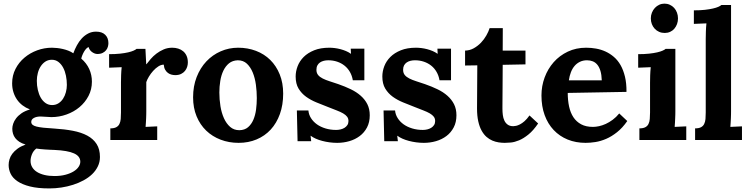

<svg xmlns="http://www.w3.org/2000/svg" viewBox="-20 -783 4195 1074"><path d="M284.7 55.7Q273.4 55.2 260.3 54.7Q247.1 54.2 233.6 53.2Q220.2 52.2 207 51Q193.8 49.8 183.1 47.9Q166.5 60.5 158.7 80.1Q150.9 99.6 150.9 117.2Q150.9 136.7 160.2 152.3Q169.4 168 187 179Q204.6 189.9 229.2 195.8Q253.9 201.7 284.7 201.7Q319.8 201.7 346.9 194.3Q374 187 392.3 175.5Q410.6 164.1 419.9 149.9Q429.2 135.7 429.2 121.6Q429.2 90.8 394 75Q358.9 59.1 284.7 55.7ZM270 -448.7Q250 -448.7 234.6 -439Q219.2 -429.2 208.3 -412.8Q197.3 -396.5 191.7 -375Q186 -353.5 186 -330.6Q186 -304.2 191.7 -279.8Q197.3 -255.4 208 -236.6Q218.8 -217.8 234.9 -206.5Q251 -195.3 271.5 -195.3Q291.5 -195.3 306.9 -205.1Q322.3 -214.8 332.8 -231Q343.3 -247.1 348.6 -267.3Q354 -287.6 354 -308.1Q354 -334.5 348.9 -359.6Q343.8 -384.8 333.3 -404.5Q322.8 -424.3 306.9 -436.5Q291 -448.7 270 -448.7ZM524.4 -481Q517.1 -481 509 -484.1Q501 -487.3 494.1 -492.4Q487.3 -497.6 482.4 -504.6Q477.5 -511.7 476.1 -519.5Q469.2 -518.1 462.4 -510.7Q455.6 -503.4 450 -493.7Q444.3 -483.9 440.2 -473.4Q436 -462.9 434.6 -455.1Q463.9 -430.2 479 -397.2Q494.1 -364.3 494.1 -326.2Q494.1 -282.7 475.1 -246.3Q456.1 -210 424.6 -183.6Q393.1 -157.2 352.1 -142.6Q311 -127.9 267.1 -127.9Q253.4 -127.9 237.5 -129.6Q221.7 -131.3 206.5 -131.3Q184.6 -131.3 169.7 -123.3Q154.8 -115.2 154.8 -101.1Q154.8 -91.8 161.6 -85.4Q168.5 -79.1 183.6 -75.2Q198.7 -71.3 223.1 -68.6Q247.6 -65.9 282.7 -64Q340.3 -60.5 387.5 -51.5Q434.6 -42.5 468.3 -24.4Q502 -6.3 520.5 22.7Q539.1 51.8 539.1 95.2Q539.1 123.5 527.3 147.7Q515.6 171.9 495.4 191.4Q475.1 210.9 447.5 225.8Q419.9 240.7 388.7 250.7Q357.4 260.7 323.5 265.9Q289.6 271 256.3 271Q191.4 271 147.7 260Q104 249 77.4 230.7Q50.8 212.4 39.6 189Q28.3 165.5 28.3 140.1Q28.3 124.5 33 108.4Q37.6 92.3 48.6 77.4Q59.6 62.5 77.6 49.1Q95.7 35.6 123 25.4Q102.5 19.5 88.4 10.3Q74.2 1 65.4 -10.5Q56.6 -22 52.7 -35.4Q48.8 -48.8 48.8 -63Q48.8 -75.7 53.7 -90.8Q58.6 -106 70.1 -121.1Q81.5 -136.2 100.1 -149.2Q118.7 -162.1 146.5 -170.4V-171.4Q124.5 -179.7 106.4 -193.4Q88.4 -207 75.4 -225.6Q62.5 -244.1 55.2 -267.1Q47.9 -290 47.9 -316.9Q47.9 -360.8 66.7 -397.5Q85.4 -434.1 116.7 -460.4Q147.9 -486.8 188 -501.5Q228 -516.1 270.5 -516.1Q283.7 -516.1 299.3 -514.4Q314.9 -512.7 331.1 -509Q347.2 -505.4 362.3 -499.5Q377.4 -493.7 390.1 -484.9Q398.4 -507.8 410.2 -529.5Q421.9 -551.3 437.7 -568.4Q453.6 -585.4 473.4 -595.7Q493.2 -606 517.1 -606Q550.8 -606 568.6 -588.4Q586.4 -570.8 586.4 -541.5Q586.4 -532.2 583.5 -521.7Q580.6 -511.2 573.5 -502.2Q566.4 -493.2 554.4 -487.1Q542.5 -481 524.4 -481Z M943.4 -516.1Q960.9 -516.1 976.8 -511.2Q992.7 -506.3 1004.6 -496.3Q1016.6 -486.3 1023.7 -470.7Q1030.8 -455.1 1030.8 -433.1Q1030.8 -421.4 1026.9 -408.9Q1022.9 -396.5 1014.6 -386.2Q1006.3 -376 992.9 -369.4Q979.5 -362.8 960.4 -362.8Q950.2 -362.8 939.5 -365.5Q928.7 -368.2 919.7 -374.8Q910.6 -381.3 904.1 -392.6Q897.5 -403.8 896 -421.4Q880.9 -421.4 865.5 -411.4Q850.1 -401.4 836.7 -386.5Q823.2 -371.6 813 -354.5Q802.7 -337.4 798.3 -323.7V-160.6Q798.3 -153.3 798.1 -143.1Q797.9 -132.8 797.4 -121.1Q796.9 -109.4 796.1 -96.9Q795.4 -84.5 794.4 -73.2L859.4 -76.2V0H597.2V-64.9Q618.2 -64.9 630.1 -71.3Q642.1 -77.6 647.9 -89.4Q653.8 -101.1 655.3 -117.4Q656.7 -133.8 656.7 -153.8V-322.3Q656.7 -340.3 657.5 -362.5Q658.2 -384.8 660.6 -407.2L590.3 -404.3V-480Q625 -480 651.6 -482.9Q678.2 -485.8 697 -490.2Q715.8 -494.6 727.3 -499.8Q738.8 -504.9 744.1 -509.8H793.5L797.9 -423.8H799.3Q809.1 -437 823 -453.1Q836.9 -469.2 855.2 -483.2Q873.5 -497.1 895.5 -506.6Q917.5 -516.1 943.4 -516.1Z M1310.1 -445.8Q1280.8 -444.8 1261.2 -429Q1241.7 -413.1 1229.5 -387.7Q1217.3 -362.3 1212.2 -330.3Q1207 -298.3 1207 -265.6Q1207 -227.1 1213.1 -189.2Q1219.2 -151.4 1232.7 -121.6Q1246.1 -91.8 1267.3 -73.2Q1288.6 -54.7 1318.8 -54.7Q1348.6 -55.2 1367.4 -71.3Q1386.2 -87.4 1397.2 -113Q1408.2 -138.7 1412.4 -170.4Q1416.5 -202.1 1416.5 -234.4Q1416.5 -271.5 1411.4 -309.3Q1406.2 -347.2 1393.8 -377.4Q1381.3 -407.7 1361.1 -426.8Q1340.8 -445.8 1310.1 -445.8ZM1312 -516.1Q1365.7 -516.1 1411.9 -498.5Q1458 -481 1491.7 -447.8Q1525.4 -414.6 1544.7 -366.9Q1564 -319.3 1564 -259.3Q1564 -196.3 1545.7 -145.3Q1527.3 -94.2 1494.4 -58.3Q1461.4 -22.5 1415.5 -3.2Q1369.6 16.1 1314.9 16.1Q1260.7 16.1 1214.1 -1.7Q1167.5 -19.5 1133.3 -52.5Q1099.1 -85.4 1079.6 -132.6Q1060.1 -179.7 1060.1 -238.8Q1060.1 -300.8 1080.1 -352.1Q1100.1 -403.3 1134.5 -439.7Q1168.9 -476.1 1214.8 -496.1Q1260.7 -516.1 1312 -516.1Z M1705.1 -165Q1707 -142.1 1719.7 -122.1Q1732.4 -102.1 1752.9 -87.4Q1773.4 -72.8 1801 -64.5Q1828.6 -56.2 1860.4 -56.2Q1872.6 -56.2 1885 -59.1Q1897.5 -62 1907.2 -68.1Q1917 -74.2 1923.1 -83.5Q1929.2 -92.8 1929.2 -106Q1929.2 -120.1 1921.6 -130.1Q1914.1 -140.1 1899.4 -148.7Q1884.8 -157.2 1863 -165.5Q1841.3 -173.8 1813 -185.1Q1781.7 -197.3 1750 -210.2Q1718.3 -223.1 1692.4 -241.7Q1666.5 -260.3 1650.1 -287.4Q1633.8 -314.5 1633.8 -355Q1633.8 -383.8 1644.8 -412.6Q1655.8 -441.4 1678.7 -464.4Q1701.7 -487.3 1737.3 -501.7Q1772.9 -516.1 1822.3 -516.1Q1835.9 -516.1 1851.8 -514.2Q1867.7 -512.2 1883.8 -508.1Q1899.9 -503.9 1915 -497.6Q1930.2 -491.2 1942.4 -482.4H1943.4L1941.9 -510.7H2018.1V-334H1953.6Q1949.2 -359.9 1937.3 -380.6Q1925.3 -401.4 1907.2 -415.8Q1889.2 -430.2 1866 -438Q1842.8 -445.8 1815.9 -445.8Q1803.2 -445.8 1791.3 -442.9Q1779.3 -439.9 1770 -433.6Q1760.7 -427.2 1755.4 -417.2Q1750 -407.2 1750 -392.6Q1750 -375 1759.3 -363.5Q1768.6 -352.1 1785.2 -343.8Q1801.8 -335.4 1824 -328.4Q1846.2 -321.3 1872.1 -312.5Q1910.2 -299.3 1942.4 -283.7Q1974.6 -268.1 1998 -247.3Q2021.5 -226.6 2034.9 -200Q2048.3 -173.3 2048.3 -138.2Q2048.3 -99.1 2033 -70.1Q2017.6 -41 1992.2 -22Q1966.8 -2.9 1934.1 6.6Q1901.4 16.1 1866.2 16.1Q1844.7 16.1 1823.2 13.2Q1801.8 10.3 1782.2 5.1Q1762.7 0 1746.3 -7.3Q1730 -14.6 1718.3 -23.4H1717.3L1720.7 6.8H1644.5L1640.6 -165Z M2189.9 -165Q2191.9 -142.1 2204.6 -122.1Q2217.3 -102.1 2237.8 -87.4Q2258.3 -72.8 2285.9 -64.5Q2313.5 -56.2 2345.2 -56.2Q2357.4 -56.2 2369.9 -59.1Q2382.3 -62 2392.1 -68.1Q2401.9 -74.2 2408 -83.5Q2414.1 -92.8 2414.1 -106Q2414.1 -120.1 2406.5 -130.1Q2398.9 -140.1 2384.3 -148.7Q2369.6 -157.2 2347.9 -165.5Q2326.2 -173.8 2297.9 -185.1Q2266.6 -197.3 2234.9 -210.2Q2203.1 -223.1 2177.2 -241.7Q2151.4 -260.3 2135 -287.4Q2118.7 -314.5 2118.7 -355Q2118.7 -383.8 2129.6 -412.6Q2140.6 -441.4 2163.6 -464.4Q2186.5 -487.3 2222.2 -501.7Q2257.8 -516.1 2307.1 -516.1Q2320.8 -516.1 2336.7 -514.2Q2352.5 -512.2 2368.7 -508.1Q2384.8 -503.9 2399.9 -497.6Q2415 -491.2 2427.2 -482.4H2428.2L2426.8 -510.7H2502.9V-334H2438.5Q2434.1 -359.9 2422.1 -380.6Q2410.2 -401.4 2392.1 -415.8Q2374 -430.2 2350.8 -438Q2327.6 -445.8 2300.8 -445.8Q2288.1 -445.8 2276.1 -442.9Q2264.2 -439.9 2254.9 -433.6Q2245.6 -427.2 2240.2 -417.2Q2234.9 -407.2 2234.9 -392.6Q2234.9 -375 2244.1 -363.5Q2253.4 -352.1 2270 -343.8Q2286.6 -335.4 2308.8 -328.4Q2331.1 -321.3 2356.9 -312.5Q2395 -299.3 2427.2 -283.7Q2459.5 -268.1 2482.9 -247.3Q2506.3 -226.6 2519.8 -200Q2533.2 -173.3 2533.2 -138.2Q2533.2 -99.1 2517.8 -70.1Q2502.4 -41 2477.1 -22Q2451.7 -2.9 2418.9 6.6Q2386.2 16.1 2351.1 16.1Q2329.6 16.1 2308.1 13.2Q2286.6 10.3 2267.1 5.1Q2247.6 0 2231.2 -7.3Q2214.8 -14.6 2203.1 -23.4H2202.1L2205.6 6.8H2129.4L2125.5 -165Z M2581.5 -500Q2607.4 -500.5 2629.9 -512.9Q2652.3 -525.4 2670.2 -543.9Q2688 -562.5 2700.4 -584.5Q2712.9 -606.4 2718.8 -625.5H2792.5L2792 -500H2919.4V-422.9L2792 -420.4Q2791.5 -349.6 2791.3 -303Q2791 -256.3 2790.8 -228.3Q2790.5 -200.2 2790.5 -188.5V-174.3Q2790.5 -156.7 2792.7 -139.4Q2794.9 -122.1 2801.5 -108.2Q2808.1 -94.2 2820.1 -85.7Q2832 -77.1 2851.1 -77.1Q2857.4 -77.1 2866.9 -79.1Q2876.5 -81.1 2888.4 -87.2Q2900.4 -93.3 2914.1 -105.2Q2927.7 -117.2 2941.9 -137.2L2990.2 -92.3Q2962.9 -52.2 2935.5 -30.3Q2908.2 -8.3 2883.3 2Q2858.4 12.2 2837.9 14.2Q2817.4 16.1 2803.7 16.1Q2787.1 16.1 2769.3 13.4Q2751.5 10.7 2734.1 3.4Q2716.8 -3.9 2701.4 -17.3Q2686 -30.8 2674.1 -52.2Q2662.1 -73.7 2655.3 -104.2Q2648.4 -134.8 2648.4 -176.3L2649.9 -417.5L2581.5 -416.5Z M3263.7 -445.8Q3241.7 -445.8 3224.4 -437.5Q3207 -429.2 3194.3 -414.6Q3181.6 -399.9 3173.6 -379.2Q3165.5 -358.4 3162.1 -333.5H3346.2Q3345.2 -364.3 3338.9 -385.7Q3332.5 -407.2 3321.5 -420.7Q3310.5 -434.1 3295.9 -439.9Q3281.2 -445.8 3263.7 -445.8ZM3484.4 -269 3155.8 -263.2Q3155.8 -222.2 3163.3 -187.3Q3170.9 -152.3 3187.5 -127.2Q3204.1 -102.1 3231 -87.6Q3257.8 -73.2 3296.9 -73.2Q3312 -73.2 3330.6 -77.1Q3349.1 -81.1 3368.4 -89.8Q3387.7 -98.6 3407.2 -113Q3426.8 -127.4 3443.8 -148.4L3488.8 -106Q3461.9 -67.4 3431.6 -43.5Q3401.4 -19.5 3370.8 -6.3Q3340.3 6.8 3310.8 11.5Q3281.2 16.1 3255.9 16.1Q3200.7 16.1 3155.3 -2.4Q3109.9 -21 3077.1 -55.7Q3044.4 -90.3 3026.6 -139.2Q3008.8 -188 3008.8 -249Q3008.8 -301.8 3026.6 -349.9Q3044.4 -397.9 3077.1 -435.1Q3109.9 -472.2 3156 -494.1Q3202.1 -516.1 3258.8 -516.1Q3286.6 -516.1 3314.2 -511.2Q3341.8 -506.3 3366.9 -494.9Q3392.1 -483.4 3413.8 -464.8Q3435.5 -446.3 3451.2 -418.9Q3466.8 -391.6 3475.8 -354.5Q3484.9 -317.4 3484.4 -269Z M3757.8 -160.6Q3757.8 -153.3 3757.6 -143.1Q3757.3 -132.8 3756.8 -121.1Q3756.3 -109.4 3755.6 -96.9Q3754.9 -84.5 3753.9 -73.2L3818.8 -76.2V0H3556.6V-64.9Q3577.6 -64.9 3589.6 -71.3Q3601.6 -77.6 3607.4 -89.4Q3613.3 -101.1 3614.7 -117.4Q3616.2 -133.8 3616.2 -153.8V-319.8Q3616.2 -337.9 3616.9 -361.3Q3617.7 -384.8 3620.1 -407.2L3549.8 -404.3V-480Q3584.5 -480 3611.1 -482.9Q3637.7 -485.8 3656.5 -490.2Q3675.3 -494.6 3686.8 -499.8Q3698.2 -504.9 3703.6 -509.8H3757.8ZM3772.5 -680.2Q3772.5 -663.1 3767.1 -648.4Q3761.7 -633.8 3752.2 -622.6Q3742.7 -611.3 3728.8 -605Q3714.8 -598.6 3698.2 -598.6Q3681.2 -598.6 3666.7 -605Q3652.3 -611.3 3642.1 -622.6Q3631.8 -633.8 3626.2 -648.4Q3620.6 -663.1 3620.6 -680.2Q3620.6 -697.3 3626.7 -712.4Q3632.8 -727.5 3643.3 -738.8Q3653.8 -750 3667.5 -756.3Q3681.2 -762.7 3696.8 -762.7Q3712.9 -762.7 3726.8 -756.3Q3740.7 -750 3751 -738.8Q3761.2 -727.5 3766.8 -712.4Q3772.5 -697.3 3772.5 -680.2Z M4069.3 -160.6Q4069.3 -153.3 4069.1 -143.1Q4068.8 -132.8 4068.4 -121.1Q4067.9 -109.4 4067.1 -96.9Q4066.4 -84.5 4065.4 -73.2L4130.4 -76.2V0H3868.2V-64.9Q3889.2 -64.9 3901.1 -71.3Q3913.1 -77.6 3918.9 -89.4Q3924.8 -101.1 3926.3 -117.4Q3927.7 -133.8 3927.7 -153.8V-564.9Q3927.7 -583 3928.5 -606.4Q3929.2 -629.9 3931.6 -652.3L3861.3 -649.4V-725.1Q3896 -725.1 3922.6 -728Q3949.2 -731 3968 -735.4Q3986.8 -739.7 3998.3 -744.9Q4009.8 -750 4015.1 -754.9H4069.3Z"/></svg>

Font: Parastoo FD
Style: Bold-FD
Weight: 700
Foundry: Saber Rastikerdar (saber.rastikerdar@gmail.com)
Version: Version 2.0.1